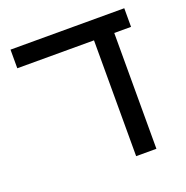

<svg xmlns="http://www.w3.org/2000/svg" viewBox="-111 -701 777 804"><g transform="rotate(-20 277.0 -299.5)"><path d="M452.1 -516.1V0H361.8V-516.1H20V-599.1H526.9V-516.1Z"/></g></svg>

Font: Arimo Nerd Font
Style: Regular
Weight: 400
Designer: Steve Matteson
Foundry: Monotype Imaging Inc.
Version: Version 1.33;Nerd Fonts 3.2.1